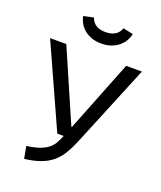

<svg xmlns="http://www.w3.org/2000/svg" viewBox="-161 -987 922 1100"><g transform="rotate(20 300.0 -437.0)"><path d="M376 -186Q357 -141 336 -106.5Q315 -72 285.5 -48Q256 -24 216 -9.5Q176 5 120 12L106 -62Q151 -68 181.5 -78.5Q212 -89 232 -104Q252 -119 264.5 -140Q277 -161 288 -189H249L23 -689H122L311 -254H315L487 -689H583ZM308 -760Q273 -760 246 -770.5Q219 -781 200.5 -797.5Q182 -814 171.5 -834Q161 -854 158 -873L219 -886Q238 -830 308 -830Q380 -830 399 -886L460 -873Q457 -854 446 -834Q435 -814 416.5 -797.5Q398 -781 371 -770.5Q344 -760 308 -760Z"/></g></svg>

Font: Wlorlttqgufhjawjgtejqphaquk
Style: Regular
Weight: 400
Monospace: yes
Designer: Carrois Corporate & Edenspiekermann
Foundry: Carrois Corporate GbR & Edenspiekermann AG
Version: Version 2.001